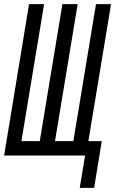

<svg xmlns="http://www.w3.org/2000/svg" viewBox="-25 -755 559 932"><path d="M362 157 388 0H-5L116 -735H189L79 -70H168L278 -735H352L242 -70H331L441 -735H514L404 -70H469L432 157Z"/></svg>

Font: Iosevka Term Curly
Style: Italic
Weight: 400
Italic angle: -9°
Designer: Belleve Invis
Foundry: Belleve Invis
Version: Version 32.3.0